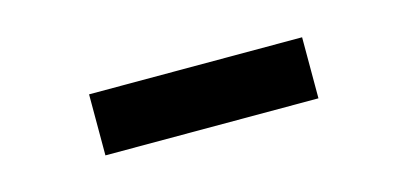

<svg xmlns="http://www.w3.org/2000/svg" viewBox="-27 -837 554 261"><g transform="rotate(-15 250.0 -706.0)"><path d="M100.1 -749H399.9V-663.1H100.1Z"/></g></svg>

Font: BIZ UDMincho
Style: Bold
Weight: 700
Monospace: yes
Designer: TypeBank Co., Ltd.
Foundry: Morisawa Inc.
Version: Version 1.06